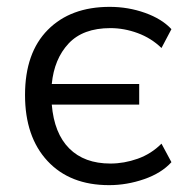

<svg xmlns="http://www.w3.org/2000/svg" viewBox="-20 -531 566 560"><path d="M298 9Q184 9 118.5 -61.5Q53 -132 53 -254Q53 -377 119.5 -444Q186 -511 300 -511Q354 -511 403 -493.5Q452 -476 480 -446L451 -391Q421 -420 381.5 -434.5Q342 -449 302 -449Q222 -449 180 -404Q138 -359 131 -286H386V-226H131Q138 -142 182 -98Q226 -54 302 -54Q342 -54 381.5 -68Q421 -82 451 -112L480 -58Q451 -26 400.5 -8.5Q350 9 298 9Z"/></svg>

Font: Winston
Style: Regular
Weight: 400
Designer: Original fonts by Vernon Adams / Changes by Cristiano Sobral
Foundry: Original fonts by Vernon Adams / Changes by Cristiano Sobral
Version: Version 2.503;July 17, 2020;FontCreator 13.0.0.2655 64-bit